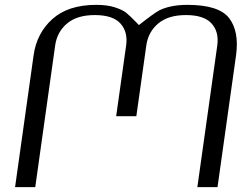

<svg xmlns="http://www.w3.org/2000/svg" viewBox="-20 -770 998 790"><path d="M875 0Q875 0 792 0L874 -583Q881.8 -638.7 850.6 -673.3Q819.3 -708 745.1 -708Q671.9 -708 630.9 -673.3Q589.8 -638.7 582 -583L541 -292H458L499 -583Q506.8 -638.7 475.6 -673.3Q444.3 -708 370.1 -708Q296.9 -708 255.9 -673.3Q214.8 -638.7 207 -583L125 0H42L118.2 -542Q130.9 -633.8 195.8 -691.9Q260.7 -750 376 -750Q421.9 -750 453.1 -739.7Q484.4 -729.5 499.5 -717.3Q514.6 -705.1 542 -676.8Q547.9 -669.9 551.8 -667Q612.3 -714.8 635.7 -727.5Q681.6 -750 751 -750Q880.9 -750 922.9 -695.3Q964.8 -640.6 951.2 -542Z"/></svg>

Font: okolaks
Style: RegularItalic
Weight: 500
Italic angle: -8°
Version: Version 000.6.0